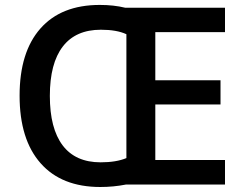

<svg xmlns="http://www.w3.org/2000/svg" viewBox="-20 -745 988 775"><path d="M888.2 0H487.8Q438 9.8 384.8 9.8Q228.5 9.8 143.8 -86.2Q59.1 -182.1 59.1 -358.9Q59.1 -534.7 143.1 -629.9Q227.1 -725.1 382.8 -725.1Q439 -725.1 484.9 -713.9H888.2V-615.2H606.9V-420.9H870.1V-323.2H606.9V-99.1H888.2ZM387.2 -625Q285.6 -625 233.4 -557.1Q181.2 -489.3 181.2 -357.9Q181.2 -226.6 232.9 -158.2Q284.7 -89.8 386.2 -89.8Q449.2 -89.8 490.2 -106.9V-606.9Q451.2 -625 387.2 -625Z"/></svg>

Font: Open Sans Semibold
Style: Regular
Weight: 600
Foundry: Ascender Corporation
Version: Version 1.10